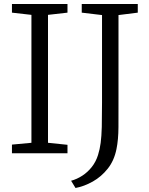

<svg xmlns="http://www.w3.org/2000/svg" viewBox="-20 -763 740 956"><path d="M136.5 -52V-689L39.5 -700V-743H316V-700L219 -689V-52L316 -42V0H39.5V-43ZM334 137Q363.5 129 390.2 111.5Q417 94 437.2 68.2Q457.5 42.5 468 9Q477 -19.5 481.2 -51.5Q485.5 -83.5 486.8 -131Q488 -178.5 488 -253V-688L387 -700V-743H666V-700L570 -688V-275Q570 -192 569.8 -129.8Q569.5 -67.5 560 -21Q548.5 36.5 516.5 76.8Q484.5 117 441.8 141Q399 165 356 173Z"/></svg>

Font: Merriweather Light
Style: Regular
Weight: 300
Version: Version 2.100